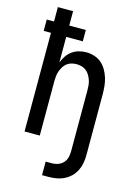

<svg xmlns="http://www.w3.org/2000/svg" viewBox="-139 -808 778 1096"><g transform="rotate(15 250.0 -260.0)"><path d="M223 215V135H261Q279 135 296.5 128.5Q314 122 326.5 108.5Q339 95 343.5 77Q348 59 348 40V-320Q348 -335 346.5 -350.5Q345 -366 340 -380Q335 -394 327 -407.5Q319 -421 307 -430.5Q295 -440 280 -444Q265 -448 250 -448Q235 -448 220 -444Q205 -440 193 -430.5Q181 -421 173 -407.5Q165 -394 160 -380Q155 -366 153.5 -350.5Q152 -335 152 -320V0H62V-583H19V-650H62V-735H152V-650H250V-583H152V-432Q160 -453 172.5 -471.5Q185 -490 203 -503Q221 -516 242.5 -522Q264 -528 286 -528Q310 -528 334 -520.5Q358 -513 376 -497.5Q394 -482 406.5 -460.5Q419 -439 426 -416Q433 -393 435.5 -368.5Q438 -344 438 -320V40Q438 64 433.5 87.5Q429 111 418.5 132Q408 153 391 169.5Q374 186 352.5 196.5Q331 207 307.5 211Q284 215 261 215Z"/></g></svg>

Font: Iosevka SS10 Medium
Style: Regular
Weight: 500
Monospace: yes
Designer: Belleve Invis
Foundry: Belleve Invis
Version: Version 28.0.6; ttfautohint (v1.8.4)